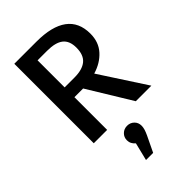

<svg xmlns="http://www.w3.org/2000/svg" viewBox="-297 -805 1209 1209"><g transform="rotate(-45 307.5 -200.5)"><path d="M399.5 -308.2 600 0H461.5L283.6 -291.3H206.2V0H87.2V-707.7H284.6Q421.5 -707.7 491 -656.4Q560.5 -605.1 560.5 -503.1Q560.5 -428.2 516.2 -379Q471.8 -329.7 399.5 -308.2ZM291.3 -619.5H206.2V-378.5H293.8Q364.1 -378.5 400 -408.2Q435.9 -437.9 435.9 -503.1Q435.9 -564.1 400.5 -591.8Q365.1 -619.5 291.3 -619.5ZM378.5 134.4Q378.5 149.2 373.8 164.9Q369.2 180.5 359.5 201.5L308.7 307.2H245.1L274.4 188.2Q262.1 177.9 254.9 164.4Q247.7 150.8 247.7 134.4Q247.7 107.2 266.7 88.7Q285.6 70.3 313.3 70.3Q341 70.3 359.7 88.5Q378.5 106.7 378.5 134.4Z"/></g></svg>

Font: Fira Code Fixed Medium
Style: Regular
Weight: 500
Monospace: yes
Designer: Carrois Corporate, Edenspiekermann AG, Nikita Prokopov
Foundry: Carrois Corporate, Edenspiekermann AG, Nikita Prokopov
Version: Version 5.002